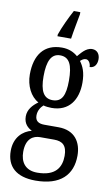

<svg xmlns="http://www.w3.org/2000/svg" viewBox="-107 -819 644 1110"><g transform="rotate(10 215.0 -264.0)"><path d="M165 -616V-606H245C252 -655 263 -708 271 -753V-766H233C210 -724 179 -658 165 -616ZM184 238C330 238 399 167 399 54C399 -23 360 -89 262 -89H179C146 -89 125 -101 125 -134C125 -164 141 -185 155 -198C166 -194 190 -192 203 -192C305 -192 354 -265 354 -366C354 -427 338 -461 318 -488C328 -497 337 -504 351 -504C366 -504 379 -485 379 -463C409 -463 422 -488 422 -516C422 -544 407 -568 376 -568C338 -568 311 -528 296 -512C273 -532 243 -546 203 -546C98 -546 46 -476 46 -361C46 -295 76 -235 123 -210C91 -187 65 -158 65 -118C65 -75 90 -54 114 -42C62 -29 14 14 14 93C14 184 70 238 184 238ZM201 -237C149 -237 126 -278 126 -364C126 -455 149 -500 200 -500C254 -500 275 -457 275 -365C275 -277 255 -237 201 -237ZM186 191C116 191 86 146 86 86C86 8 128 -14 168 -14H250C299 -14 326 7 326 68C326 136 293 191 186 191Z"/></g></svg>

Font: Noto Serif Armenian ExtraCondensed
Style: Regular
Weight: 400
Width: 2
Designer: Monotype Design Team
Foundry: Monotype Imaging Inc.
Version: Version 2.008